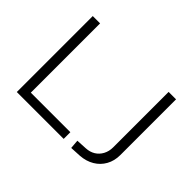

<svg xmlns="http://www.w3.org/2000/svg" viewBox="-135 -979 1260 1260"><g transform="rotate(45 495.0 -349.0)"><path d="M109 0V-705H177V-62H544V0ZM621 7 616 -55 691 -59Q727 -61 754 -77.5Q781 -94 797 -123.5Q813 -153 813 -191V-705H882V-188Q882 -134 858.5 -92Q835 -50 793.5 -25.5Q752 -1 698 3Z"/></g></svg>

Font: Nunito Sans 8pt Light
Style: Regular
Weight: 300
Version: Version 3.101;gftools[0.9.27]